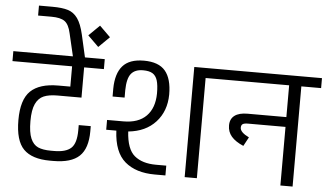

<svg xmlns="http://www.w3.org/2000/svg" viewBox="-68 -1015 1912 1113"><g transform="rotate(5 888.0 -458.5)"><path d="M124 -246Q124 -180 139 -145Q154 -110 182 -97.5Q210 -85 257 -85H276Q344 -85 374.5 -113Q405 -141 405 -217V-247H475V-217Q475 -117 427.5 -72Q380 -27 276 -27H257Q152 -27 103 -76.5Q54 -126 54 -246Q54 -365 106 -415Q158 -465 267 -465H337V-583H-10V-641H522V-583H407V-407H267Q218 -407 187.5 -394Q157 -381 140.5 -346Q124 -311 124 -246Z M510 -631ZM306 -772Q295 -823 270.5 -841Q246 -859 193 -859H115V-917H193Q250 -917 284 -906.5Q318 -896 340.5 -864.5Q363 -833 377 -772L409 -631H339ZM415 -770 478 -832 541 -770 478 -708Z M871 -57H931V0H869Q759 0 695 -54.5Q631 -109 625 -234H566V-291H661Q748 -291 794 -337.5Q840 -384 841 -469Q841 -518 832.5 -545Q824 -572 804.5 -584Q785 -596 749 -596Q702 -596 679.5 -568Q657 -540 656 -472V-429H586V-475Q587 -563 626 -607.5Q665 -652 749 -652Q835 -652 873.5 -606.5Q912 -561 912 -469Q911 -372 853 -308.5Q795 -245 694 -235Q700 -133 745.5 -95Q791 -57 871 -57ZM1229 -583H1114V0H1043V-641H1229Z M1786 -641V-583H1671V0H1600V-341H1382Q1360 -341 1351 -335Q1342 -329 1342 -314Q1342 -287 1394 -262L1366 -210Q1319 -230 1296 -257Q1273 -284 1273 -321Q1273 -359 1299 -378.5Q1325 -398 1374 -398H1600V-583H1209V-641Z"/></g></svg>

Font: Biryani Light
Style: Regular
Weight: 300
Designer: Dan Reynolds and Mathieu Réguer
Foundry: Dan Reynolds and Mathieu Réguer
Version: Version 1.004; ttfautohint (v1.1) -l 5 -r 5 -G 72 -x 0 -D la